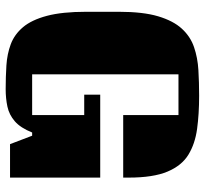

<svg xmlns="http://www.w3.org/2000/svg" viewBox="-42 -648 705 660"><g transform="rotate(90 310.0 -317.5)"><path d="M286 15Q244 15 204.5 12.5Q165 10 131.5 -2.5Q98 -15 73 -44.5Q48 -74 34 -126.5Q20 -179 20 -262V-374Q20 -457 35.5 -509Q51 -561 78 -590.5Q105 -620 141.5 -632.5Q178 -645 220.5 -647.5Q263 -650 309 -650Q371 -650 422.5 -643Q474 -636 511.5 -613Q549 -590 569.5 -541Q590 -492 590 -408V-389H375V-579H235V-76H375V-255H305V-310H590V0H475L446 -76H435Q419 -36 396.5 -16.5Q374 3 346 9Q318 15 286 15Z"/></g></svg>

Font: Unlock
Style: Regular
Weight: 400
Designer: Eduardo Rodriguez Tunni
Foundry: Eduardo Rodriguez Tunni
Version: Version 1.003; ttfautohint (v1.8.4.7-5d5b);gftools[0.9.23]